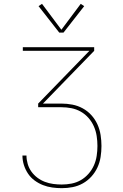

<svg xmlns="http://www.w3.org/2000/svg" viewBox="-20 -766 640 1001"><path d="M302 215Q277 215 252 211.5Q227 208 204 199Q181 190 160.5 175Q140 160 126 139Q112 118 104.5 94Q97 70 97 45H118Q118 67 124.5 89Q131 111 144 129Q157 147 175 160.5Q193 174 214 182Q235 190 257.5 193Q280 196 302 196Q328 196 353.5 191Q379 186 401.5 173Q424 160 441.5 140Q459 120 469.5 96.5Q480 73 484 47Q488 21 488 -5Q488 -31 484 -57Q480 -83 469.5 -107Q459 -131 441.5 -151Q424 -171 401 -184Q378 -197 352 -202Q326 -207 300 -207H179V-226L446 -501H99V-520H471V-501L204 -226H300Q329 -226 357.5 -220.5Q386 -215 411.5 -201Q437 -187 456.5 -165.5Q476 -144 488 -117.5Q500 -91 504.5 -62Q509 -33 509 -5Q509 24 504.5 52.5Q500 81 488 107Q476 133 456.5 154.5Q437 176 412 190Q387 204 359 209.5Q331 215 302 215ZM289 -596 181 -734 199 -746 300 -611 401 -746 419 -734 311 -596Z"/></svg>

Font: Zed Sans Thin Extended
Style: Regular
Weight: 100
Width: 7
Designer: Belleve Invis
Foundry: Belleve Invis
Version: Version 1.0.0; ttfautohint (v1.8.4)